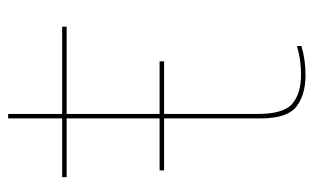

<svg xmlns="http://www.w3.org/2000/svg" viewBox="-170 -594 770 471"><g transform="rotate(-90 215.5 -359.0)"><path d="M32.5 -342H300V-353H32.5ZM266 5Q303.5 5 337.5 -5V-16Q304 -6 268 -6Q221.5 -6 196.2 -27.2Q171 -48.5 171 -112V-581H385V-592H171V-724.5H160V-592H16V-581H160V-106Q160 -39.5 189.2 -17.2Q218.5 5 266 5Z"/></g></svg>

Font: Anybody UltraCondensed Thin Thin
Style: Regular
Weight: 250
Version: Version 1.111